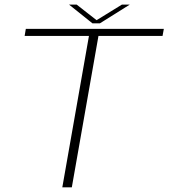

<svg xmlns="http://www.w3.org/2000/svg" viewBox="-20 -798 718 818"><path d="M245.5 0 359 -645H85L90 -675H678L672.5 -645H399.5L286 0ZM374 -698.5 274 -778.5H306.5L391.5 -712L499.5 -778.5H533L405.5 -698.5Z"/></svg>

Font: Anybody ExtraExpanded ExtraLight
Style: Italic
Weight: 200
Width: 8
Italic angle: -10°
Designer: Tyler Finck
Foundry: Etcetera Type Company
Version: Version 1.010; ttfautohint (v1.8.3) -l 8 -r 50 -G 200 -x 14 